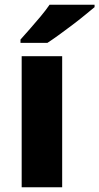

<svg xmlns="http://www.w3.org/2000/svg" viewBox="-20 -786 417 806"><path d="M241 0H71V-550H241ZM377 -756Q360 -742 335 -721.5Q310 -701 281.5 -679.5Q253 -658 226 -638.5Q199 -619 179 -606H66V-620Q83 -639 105.5 -664.5Q128 -690 150.5 -717Q173 -744 188 -766H377Z"/></svg>

Font: Noto Sans Syriac Eastern ExtraBold
Style: Regular
Weight: 800
Designer: Patrick Giasson and the Monotype Design Team
Foundry: Monotype Imaging Inc.
Version: Version 3.001